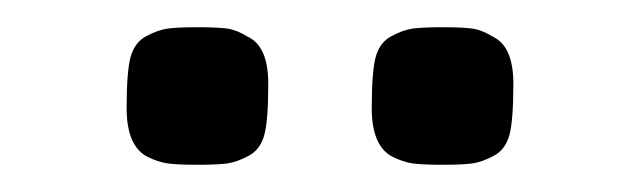

<svg xmlns="http://www.w3.org/2000/svg" viewBox="-20 -737 470 141"><path d="M162 -710Q177 -703 177 -675.5Q177 -648 174 -637.5Q171 -627 162.5 -622.5Q154 -618 147 -617Q140 -616 125 -616Q110 -616 103 -617Q96 -618 88 -622Q73 -630 73 -657.5Q73 -685 76 -695.5Q79 -706 87.5 -710.5Q96 -715 103 -716Q110 -717 125 -717Q140 -717 147 -716Q154 -715 162 -710ZM342 -710Q357 -703 357 -675.5Q357 -648 354 -637.5Q351 -627 342.5 -622.5Q334 -618 327 -617Q320 -616 305 -616Q290 -616 283 -617Q276 -618 268 -622Q253 -630 253 -657.5Q253 -685 256 -695.5Q259 -706 267.5 -710.5Q276 -715 283 -716Q290 -717 305 -717Q320 -717 327 -716Q334 -715 342 -710Z"/></svg>

Font: Strait
Style: Regular
Weight: 400
Width: 3
Designer: Eduardo Rodriguez Tunni
Foundry: Eduardo Rodriguez Tunni
Version: Version 1.001